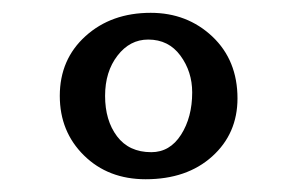

<svg xmlns="http://www.w3.org/2000/svg" viewBox="-20 -660 461 298"><path d="M206.1 -381.8Q147.9 -381.8 110.4 -418.7Q72.8 -455.6 72.8 -511.2Q72.8 -567.9 112.8 -604Q152.8 -640.1 213.9 -640.1Q270.5 -640.1 309.6 -603.3Q348.6 -566.4 348.6 -507.3Q348.6 -452.6 309.3 -417.2Q270 -381.8 206.1 -381.8ZM214.8 -423.8Q243.7 -423.8 261 -450.9Q278.3 -478 278.3 -516.6Q278.3 -548.8 260 -573.7Q241.7 -598.6 210 -598.6Q181.6 -598.6 162.4 -573.7Q143.1 -548.8 143.1 -511.2Q143.1 -473.1 161.6 -448.5Q180.2 -423.8 214.8 -423.8Z"/></svg>

Font: Elstob 18pt Medium
Style: Regular
Weight: 500
Designer: Peter S. Baker
Version: Version 1.015